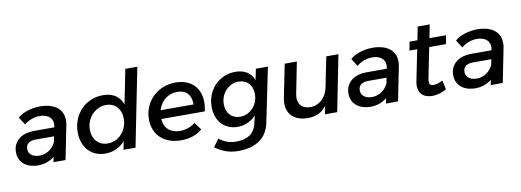

<svg xmlns="http://www.w3.org/2000/svg" viewBox="-69 -1169 4870 1793"><g transform="rotate(-10 2366.0 -272.5)"><path d="M352.5 0 362.5 -49Q333 -24 292.2 -9.5Q251.5 5 206.5 5Q174.5 5 141.8 -3.5Q109 -12 82.8 -30.8Q56.5 -49.5 40 -79.5Q23.5 -109.5 23.5 -152.5Q23.5 -194.5 39.8 -225.8Q56 -257 83.2 -277.8Q110.5 -298.5 146 -308.8Q181.5 -319 220.5 -319H416L417 -323Q420 -336.5 420 -350Q420 -378 409 -396.5Q398 -415 380.8 -426.2Q363.5 -437.5 342 -442.2Q320.5 -447 300 -447Q280 -447 259.2 -443Q238.5 -439 219 -431.8Q199.5 -424.5 182.8 -414.5Q166 -404.5 153 -392L106 -466Q122.5 -481.5 146.2 -494.2Q170 -507 198 -516Q226 -525 257 -530Q288 -535 319.5 -535Q343 -535 368 -531.8Q393 -528.5 417 -521Q441 -513.5 462.5 -501Q484 -488.5 500.2 -469.5Q516.5 -450.5 526 -425Q535.5 -399.5 535.5 -365.5Q535.5 -356.5 534.8 -345.8Q534 -335 531.5 -324L467 0ZM236 -82.5Q260 -82.5 283 -89.5Q306 -96.5 326 -109.5Q346 -122.5 361.8 -140.8Q377.5 -159 387.5 -181V-176L400 -237H225.5Q206.5 -237 189.8 -233.2Q173 -229.5 160.2 -220.8Q147.5 -212 140 -198.2Q132.5 -184.5 132.5 -164Q132.5 -139.5 142.8 -123.8Q153 -108 168.5 -98.8Q184 -89.5 202.2 -86Q220.5 -82.5 236 -82.5Z M844.5 5Q795 5 754.2 -12.2Q713.5 -29.5 684.5 -61Q655.5 -92.5 639.5 -136.5Q623.5 -180.5 623.5 -234Q623.5 -298 645.5 -353.2Q667.5 -408.5 706.5 -449Q745.5 -489.5 798.5 -512.8Q851.5 -536 913.5 -536Q984.5 -536 1031.5 -505.5Q1078.5 -475 1099.5 -416L1164.5 -742H1278.5L1130.5 0H1016.5L1032.5 -78Q996.5 -39 948.8 -17Q901 5 844.5 5ZM883.5 -84Q922.5 -84 956.5 -99.8Q990.5 -115.5 1015.5 -143Q1040.5 -170.5 1055 -207.2Q1069.5 -244 1069.5 -286Q1069.5 -321 1059.5 -349.5Q1049.5 -378 1030.8 -398.2Q1012 -418.5 986 -429.8Q960 -441 927.5 -441Q888.5 -441 854.2 -425Q820 -409 794.5 -381.5Q769 -354 754.2 -317.2Q739.5 -280.5 739.5 -239Q739.5 -204 750 -175.5Q760.5 -147 779.2 -126.8Q798 -106.5 824.8 -95.2Q851.5 -84 883.5 -84Z M1564.5 6Q1504 6 1455 -11.2Q1406 -28.5 1371.5 -60.5Q1337 -92.5 1318.2 -137.5Q1299.5 -182.5 1299.5 -238Q1299.5 -280.5 1310 -318.8Q1320.5 -357 1339.8 -390Q1359 -423 1386.2 -449.8Q1413.5 -476.5 1447 -495.5Q1480.5 -514.5 1520 -524.8Q1559.5 -535 1602.5 -535Q1668 -535 1717.2 -512.2Q1766.5 -489.5 1796 -448.2Q1825.5 -407 1834 -349.5Q1842.5 -292 1826.5 -222H1413Q1415.5 -189.5 1427 -163.5Q1438.5 -137.5 1458.5 -119.5Q1478.5 -101.5 1506.2 -91.8Q1534 -82 1568.5 -82Q1608.5 -82 1645.5 -95Q1682.5 -108 1712.5 -132L1764.5 -62Q1724.5 -28 1674.2 -11Q1624 6 1564.5 6ZM1603.5 -446Q1570.5 -446 1541.5 -435.8Q1512.5 -425.5 1489 -406.8Q1465.5 -388 1448.2 -361.8Q1431 -335.5 1422 -304H1734.5Q1734.5 -373.5 1701 -409.8Q1667.5 -446 1603.5 -446Z M2069.5 197Q2010.5 197 1958 179.2Q1905.5 161.5 1853.5 124L1906.5 50Q1941 78.5 1981.8 92.8Q2022.5 107 2068.5 107Q2148.5 107 2196.5 74.5Q2244.5 42 2260.5 -23L2279.5 -103Q2244 -65.5 2199.5 -45.8Q2155 -26 2104.5 -26Q2058 -26 2019.8 -42.2Q1981.5 -58.5 1954 -88.2Q1926.5 -118 1911.5 -159.5Q1896.5 -201 1896.5 -251Q1896.5 -311.5 1917.2 -363.5Q1938 -415.5 1974.8 -453.8Q2011.5 -492 2061.5 -514Q2111.5 -536 2169.5 -536Q2236 -536 2280 -508.2Q2324 -480.5 2343.5 -426L2365.5 -531H2479.5L2373.5 -16Q2351.5 89.5 2274.8 143.2Q2198 197 2069.5 197ZM2144.5 -115Q2180 -115 2211.2 -129.5Q2242.5 -144 2265.8 -169Q2289 -194 2302.2 -227.8Q2315.5 -261.5 2315.5 -300Q2315.5 -332 2306.2 -358Q2297 -384 2279.8 -402.5Q2262.5 -421 2238.2 -431Q2214 -441 2184.5 -441Q2149 -441 2117.5 -426.5Q2086 -412 2062.8 -386.8Q2039.5 -361.5 2026 -328Q2012.5 -294.5 2012.5 -256Q2012.5 -224 2022 -198Q2031.5 -172 2048.8 -153.5Q2066 -135 2090.5 -125Q2115 -115 2144.5 -115Z M2766 7Q2712 7 2671.8 -9Q2631.5 -25 2606.8 -54.2Q2582 -83.5 2573.8 -125.5Q2565.5 -167.5 2576 -219L2639 -531H2754L2695 -233Q2688.5 -200.5 2693.2 -174Q2698 -147.5 2712.8 -128.8Q2727.5 -110 2751.2 -100Q2775 -90 2807 -90Q2838 -90 2865.2 -101Q2892.5 -112 2914.5 -132Q2936.5 -152 2952.2 -180.2Q2968 -208.5 2975 -243L3033 -531H3148L3043 0H2927L2942 -77Q2879 7 2766 7Z M3505.5 0 3515.5 -49Q3486 -24 3445.2 -9.5Q3404.5 5 3359.5 5Q3327.5 5 3294.8 -3.5Q3262 -12 3235.8 -30.8Q3209.5 -49.5 3193 -79.5Q3176.5 -109.5 3176.5 -152.5Q3176.5 -194.5 3192.8 -225.8Q3209 -257 3236.2 -277.8Q3263.5 -298.5 3299 -308.8Q3334.5 -319 3373.5 -319H3569L3570 -323Q3573 -336.5 3573 -350Q3573 -378 3562 -396.5Q3551 -415 3533.8 -426.2Q3516.5 -437.5 3495 -442.2Q3473.5 -447 3453 -447Q3433 -447 3412.2 -443Q3391.5 -439 3372 -431.8Q3352.5 -424.5 3335.8 -414.5Q3319 -404.5 3306 -392L3259 -466Q3275.5 -481.5 3299.2 -494.2Q3323 -507 3351 -516Q3379 -525 3410 -530Q3441 -535 3472.5 -535Q3496 -535 3521 -531.8Q3546 -528.5 3570 -521Q3594 -513.5 3615.5 -501Q3637 -488.5 3653.2 -469.5Q3669.5 -450.5 3679 -425Q3688.5 -399.5 3688.5 -365.5Q3688.5 -356.5 3687.8 -345.8Q3687 -335 3684.5 -324L3620 0ZM3389 -82.5Q3413 -82.5 3436 -89.5Q3459 -96.5 3479 -109.5Q3499 -122.5 3514.8 -140.8Q3530.5 -159 3540.5 -181V-176L3553 -237H3378.5Q3359.5 -237 3342.8 -233.2Q3326 -229.5 3313.2 -220.8Q3300.5 -212 3293 -198.2Q3285.5 -184.5 3285.5 -164Q3285.5 -139.5 3295.8 -123.8Q3306 -108 3321.5 -98.8Q3337 -89.5 3355.2 -86Q3373.5 -82.5 3389 -82.5Z M4036 -657 4011 -531H4169L4153 -449H3994.5L3937 -163Q3933 -141.5 3933.8 -128Q3934.5 -114.5 3939.5 -107Q3944.5 -99.5 3953.2 -96.8Q3962 -94 3974 -94Q3995 -94 4016 -101Q4037 -108 4062 -120L4080 -33Q4044.5 -13.5 4010.8 -4.2Q3977 5 3946 5Q3914.5 5 3888 -4.2Q3861.5 -13.5 3844 -33Q3826.5 -52.5 3819.8 -82.2Q3813 -112 3821 -153L3880.5 -449H3807L3823 -531H3897L3922 -657Z M4498.5 0 4508.5 -49Q4479 -24 4438.2 -9.5Q4397.5 5 4352.5 5Q4320.5 5 4287.8 -3.5Q4255 -12 4228.8 -30.8Q4202.5 -49.5 4186 -79.5Q4169.5 -109.5 4169.5 -152.5Q4169.5 -194.5 4185.8 -225.8Q4202 -257 4229.2 -277.8Q4256.5 -298.5 4292 -308.8Q4327.5 -319 4366.5 -319H4562L4563 -323Q4566 -336.5 4566 -350Q4566 -378 4555 -396.5Q4544 -415 4526.8 -426.2Q4509.5 -437.5 4488 -442.2Q4466.5 -447 4446 -447Q4426 -447 4405.2 -443Q4384.5 -439 4365 -431.8Q4345.5 -424.5 4328.8 -414.5Q4312 -404.5 4299 -392L4252 -466Q4268.5 -481.5 4292.2 -494.2Q4316 -507 4344 -516Q4372 -525 4403 -530Q4434 -535 4465.5 -535Q4489 -535 4514 -531.8Q4539 -528.5 4563 -521Q4587 -513.5 4608.5 -501Q4630 -488.5 4646.2 -469.5Q4662.5 -450.5 4672 -425Q4681.5 -399.5 4681.5 -365.5Q4681.5 -356.5 4680.8 -345.8Q4680 -335 4677.5 -324L4613 0ZM4382 -82.5Q4406 -82.5 4429 -89.5Q4452 -96.5 4472 -109.5Q4492 -122.5 4507.8 -140.8Q4523.5 -159 4533.5 -181V-176L4546 -237H4371.5Q4352.5 -237 4335.8 -233.2Q4319 -229.5 4306.2 -220.8Q4293.5 -212 4286 -198.2Q4278.5 -184.5 4278.5 -164Q4278.5 -139.5 4288.8 -123.8Q4299 -108 4314.5 -98.8Q4330 -89.5 4348.2 -86Q4366.5 -82.5 4382 -82.5Z"/></g></svg>

Font: Argentum Sans
Style: Italic
Weight: 400
Italic angle: -11.3099°
Designer: Julieta Ulanovsky, Owen Earl, Rasmus Andersson, Cristiano Sobral
Foundry: The Argentum Sans Project Authors
Version: Version 3.131; ttfautohint (v1.8.4.7-5d5b-dirty)